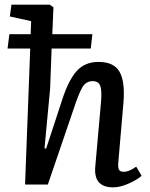

<svg xmlns="http://www.w3.org/2000/svg" viewBox="-20 -787 638 819"><path d="M12.2 -580.1 20 -641.1H110.8L112.8 -696.8L22 -716.8L28.8 -767.1H191.9L208 -755.9L203.1 -641.1H374L367.2 -580.1H200.2L193.8 -409.2L169.9 -154.8L176.8 -152.8L247.1 -367.2Q274.4 -449.2 309.1 -486.1Q343.8 -522.9 399.9 -522.9Q465.8 -522.9 489.7 -481.2Q513.7 -439.5 506.8 -351.1L484.9 -97.2Q482.4 -73.7 487.1 -64Q491.7 -54.2 507.8 -54.2Q531.2 -54.2 561 -76.2L584 -37.1Q563.5 -19 527.6 -3.4Q491.7 12.2 462.9 12.2Q379.4 12.2 386.2 -74.2L411.1 -354Q415 -403.3 407.2 -422.1Q399.4 -440.9 375 -440.9Q347.7 -440.9 332.3 -416.3Q316.9 -391.6 293 -318.8L184.1 0H86.9L108.9 -580.1Z"/></svg>

Font: Literata Book Medium
Style: Italic
Weight: 500
Italic angle: -3°
Designer: Latin by Veronika Burian and Jose Scaglione. Greek by Irene Vlachou. Cyrillic by Vera Evstafieva
Foundry: TypeTogether
Version: Version 1.003;PS 001.003;hotconv 1.0.88;makeotf.lib2.5.64775